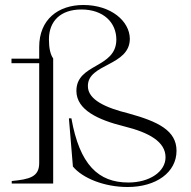

<svg xmlns="http://www.w3.org/2000/svg" viewBox="-20 -735 763 769"><path d="M27 -10V0H193V-501C182 -516 176 -542 176 -577C176 -651 223 -697 306 -697C393 -697 446 -646 446 -576C445 -460 285 -482 286 -370C287 -295 372 -255 477 -229C578 -204 643 -167 643 -105C643 -48 580 -4 494 -4C374 -4 299 -75 266 -261H256L272 -68C311 -21 398 14 491 14C606 14 687 -45 687 -131C687 -212 614 -248 494 -281C405 -303 331 -335 332 -391C332 -481 500 -470 500 -580C499 -651 424 -715 314 -715C213 -715 137 -657 137 -547V-500H26V-482H137V-82C137 -26 98 -17 27 -10Z"/></svg>

Font: Sprat Light
Style: Regular
Weight: 300
Designer: Ethan Nakache
Foundry: Collletttivo
Version: Version 2.000;Glyphs 3.2 (3217)